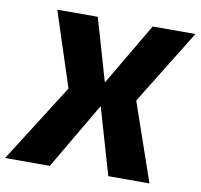

<svg xmlns="http://www.w3.org/2000/svg" viewBox="-117 -772 893 854"><g transform="rotate(10 329.0 -345.0)"><path d="M698 -690H505L340 -410H338L257 -690H74L184 -353L-40 0H162L338 -300H339L426 0H612L490 -353Z"/></g></svg>

Font: Exo 2 Extra Bold
Style: Italic
Weight: 800
Italic angle: -8°
Designer: Natanael Gama
Version: Version 1.001;PS 001.001;hotconv 1.0.88;makeotf.lib2.5.64775